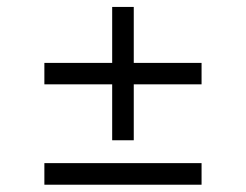

<svg xmlns="http://www.w3.org/2000/svg" viewBox="-20 -565 692 540"><path d="M104.8 -327.8V-388.1H295.5V-545.5H356.2V-388.1H546.9V-327.8H356.2V-170.5H295.5V-327.8ZM104.8 -45.5V-106.2H546.9V-45.5Z"/></svg>

Font: Inter P Light
Style: Regular
Weight: 300
Designer: Rasmus Andersson
Foundry: rsms
Version: Version 3.018;git-588b23468